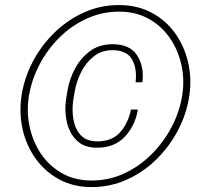

<svg xmlns="http://www.w3.org/2000/svg" viewBox="-20 -741 828 771"><path d="M505.9 -301.3 533.7 -300.8Q522.5 -235.8 481.2 -191.9Q439.9 -147.9 369.6 -147.9Q317.4 -147.9 288.1 -177Q258.8 -206.1 248.8 -249.5Q238.8 -293 244.6 -336.9L250.5 -374.5Q257.8 -420.9 280.5 -464.1Q303.2 -507.3 340.6 -535.2Q377.9 -563 430.7 -563.5Q500.5 -564 530 -519.5Q559.6 -475.1 551.8 -410.6H524.4Q531.2 -464.8 510.3 -502.2Q489.3 -539.6 430.7 -539.6Q387.2 -539.1 356.2 -514.4Q325.2 -489.7 306.2 -452.1Q287.1 -414.6 280.3 -375L273.9 -336.9Q268.6 -299.8 274.7 -262.2Q280.8 -224.6 303.2 -199.2Q325.7 -173.8 369.6 -173.3Q428.7 -172.9 461.7 -209.2Q494.6 -245.6 505.9 -301.3ZM96.2 -356Q85.9 -293 98.9 -232.7Q111.8 -172.4 144.5 -123.5Q177.2 -74.7 229 -45.4Q280.8 -16.1 347.7 -16.1Q417 -16.1 478 -44.2Q539.1 -72.3 587.6 -120.6Q636.2 -168.9 668.5 -229.7Q700.7 -290.5 711.4 -356Q721.7 -418.5 708.7 -478.8Q695.8 -539.1 662.6 -587.6Q629.4 -636.2 577.6 -665.3Q525.9 -694.3 458 -694.3Q390.1 -694.3 328.9 -666.5Q267.6 -638.7 219.2 -590.8Q170.9 -543 138.9 -482.2Q106.9 -421.4 96.2 -356ZM66.4 -356Q77.1 -427.2 111.3 -492.7Q145.5 -558.1 198.2 -609.6Q251 -661.1 317.1 -690.9Q383.3 -720.7 457.5 -720.7Q531.7 -720.7 589.1 -689.9Q646.5 -659.2 683.6 -606.9Q720.7 -554.7 735.6 -489.7Q750.5 -424.8 740.2 -356Q729.5 -284.7 695.3 -219Q661.1 -153.3 608.6 -101.6Q556.2 -49.8 489.5 -19.8Q422.9 10.3 348.1 10.3Q274.4 10.3 217.5 -20.8Q160.6 -51.8 123 -104.2Q85.4 -156.7 70.8 -222.2Q56.2 -287.6 66.4 -356Z"/></svg>

Font: Roboto Condensed Thin
Style: Italic
Weight: 250
Italic angle: -12°
Designer: Christian Robertson
Foundry: Google
Version: Version 3.008; 2023